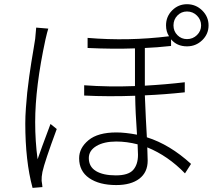

<svg xmlns="http://www.w3.org/2000/svg" viewBox="-20 -872 1040 930"><path d="M155.3 -738.3 213.9 -733.4Q209 -718.8 200.2 -680.7Q150.4 -450.2 150.4 -280.3Q150.4 -187.5 162.1 -100.6Q175.8 -141.6 224.6 -271.5L254.9 -247.1Q196.3 -88.9 185.5 -39.1Q180.7 -14.6 181.6 3.9Q182.6 8.8 184.1 20.5Q185.5 32.2 185.5 34.2L137.7 38.1Q102.5 -91.8 102.5 -274.4Q102.5 -308.6 105.5 -349.6Q108.4 -390.6 111.8 -423.3Q115.2 -456.1 121.6 -502Q127.9 -547.9 131.8 -570.3Q135.7 -592.8 142.6 -635.3Q149.4 -677.7 150.4 -683.6Q152.3 -701.2 155.3 -738.3ZM648.4 -122.1Q648.4 -129.9 646.5 -172.9Q593.8 -186.5 543 -186.5Q483.4 -186.5 446.8 -164.6Q410.2 -142.6 410.2 -106.4Q410.2 -64.5 444.8 -43.5Q479.5 -22.5 541 -22.5Q601.6 -22.5 625 -48.8Q648.4 -75.2 648.4 -122.1ZM885.7 -816.4Q858.4 -816.4 839.4 -796.9Q820.3 -777.3 820.3 -749Q820.3 -720.7 839.4 -701.7Q858.4 -682.6 885.7 -682.6Q914.1 -682.6 934.1 -702.1Q954.1 -721.7 954.1 -749Q954.1 -776.4 934.1 -796.4Q914.1 -816.4 885.7 -816.4ZM808.6 -681.6V-649.4Q736.3 -641.6 681.6 -639.6V-457Q785.2 -462.9 875 -473.6V-424.8Q775.4 -414.1 681.6 -410.2Q682.6 -372.1 686.5 -297.4Q690.4 -222.7 691.4 -207Q802.7 -171.9 905.3 -78.1L876 -32.2Q793.9 -117.2 693.4 -158.2Q695.3 -105.5 695.3 -93.8Q695.3 -37.1 654.8 -6.3Q614.3 24.4 543 24.4Q460.9 24.4 412.1 -9.3Q363.3 -43 363.3 -105.5Q363.3 -155.3 408.7 -192.9Q454.1 -230.5 543.9 -230.5Q585.9 -230.5 643.6 -219.7Q635.7 -330.1 634.8 -408.2Q504.9 -403.3 387.7 -409.2V-459Q506.8 -450.2 633.8 -455.1V-637.7Q527.3 -633.8 404.3 -639.6V-688.5Q600.6 -671.9 798.8 -696.3Q784.2 -718.8 784.2 -749Q784.2 -792 814 -821.8Q843.8 -851.6 885.7 -851.6Q928.7 -851.6 959.5 -821.3Q990.2 -791 990.2 -749Q990.2 -707 959.5 -677.2Q928.7 -647.5 885.7 -647.5Q836.9 -647.5 808.6 -681.6Z"/></svg>

Font: Gen Shin Gothic Monospace Light
Style: Regular
Weight: 300
Designer: [Source Han Sans]
Ryoko NISHIZUKA  (kana & ideographs); Paul D. Hunt (Latin, Greek & Cyrillic); Wenlong ZHANG  (bopomofo
Version: Version 1.002.20150607